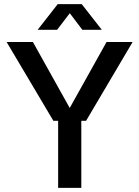

<svg xmlns="http://www.w3.org/2000/svg" viewBox="-20 -908 674 928"><path d="M238 -324 12 -705H139L331 -361H303L495 -705H621L396 -324ZM261 0V-357H373V0ZM162 -764 259 -888H375L472 -764H378L294 -875H341L256 -764Z"/></svg>

Font: TikTok Sans 24pt Medium
Style: Regular
Weight: 500
Version: Version 4.000